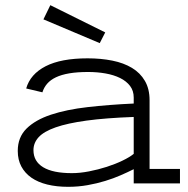

<svg xmlns="http://www.w3.org/2000/svg" viewBox="-20 -701 718 734"><path d="M491.2 -54.2Q468.8 -43 441.4 -31Q414.1 -19 382.3 -9.3Q350.6 0.5 314.9 6.8Q279.3 13.2 240.2 13.2Q196.3 13.2 160.6 4.4Q125 -4.4 100.1 -21.7Q75.2 -39.1 61.5 -64.7Q47.9 -90.3 47.9 -124Q47.9 -176.3 81.5 -209.5Q115.2 -242.7 174.6 -262.5Q233.9 -282.2 314.9 -291.5Q396 -300.8 491.2 -305.2V-328.1Q491.2 -354 477.1 -372.6Q462.9 -391.1 439 -402.8Q415 -414.6 383.5 -420.2Q352.1 -425.8 316.9 -425.8Q275.9 -425.8 245.4 -420.7Q214.8 -415.5 193.8 -405.5Q172.9 -395.5 160.4 -381.1Q147.9 -366.7 142.1 -348.1L80.1 -362.8Q95.7 -417.5 154.5 -447.8Q213.4 -478 314.9 -478Q366.2 -478 409.7 -469.2Q453.1 -460.4 484.6 -441.4Q516.1 -422.4 533.9 -391.8Q551.8 -361.3 551.8 -317.9V-55.2H668V0H491.2ZM491.2 -253.9Q384.3 -250 311 -240Q237.8 -230 192.6 -214.1Q147.5 -198.2 127.7 -176.5Q107.9 -154.8 107.9 -127Q107.9 -84 145.3 -61.5Q182.6 -39.1 254.9 -39.1Q285.6 -39.1 320.6 -45.9Q355.5 -52.7 388.2 -63.2Q420.9 -73.7 448.2 -86.9Q475.6 -100.1 491.2 -112.8ZM172.4 -681.2 382.3 -577.1 361.3 -536.1 146 -627Z"/></svg>

Font: Stint Ultra Expanded
Style: Regular
Weight: 400
Width: 7
Designer: Astigmatic (AOETI)
Foundry: Astigmatic (AOETI)
Version: Version 1.000